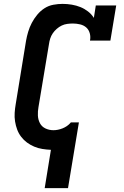

<svg xmlns="http://www.w3.org/2000/svg" viewBox="-20 -763 640 988"><path d="M210 205 242 8Q220 7 198 3.5Q176 0 156 -8.5Q136 -17 119 -29.5Q102 -42 89 -59Q76 -76 68.5 -96Q61 -116 57.5 -138Q54 -160 55.5 -182.5Q57 -205 61 -228L114 -553Q118 -576 125 -599.5Q132 -623 143.5 -645Q155 -667 171.5 -687Q188 -707 209 -720.5Q230 -734 254.5 -738.5Q279 -743 302 -743Q326 -743 349.5 -739Q373 -735 394 -726.5Q415 -718 433 -704Q451 -690 463 -671L473 -735H578L548 -554H443Q447 -573 442 -591.5Q437 -610 424 -621.5Q411 -633 392.5 -637.5Q374 -642 355 -642Q341 -642 326 -640Q311 -638 297.5 -631.5Q284 -625 272 -614.5Q260 -604 251.5 -591.5Q243 -579 238.5 -565Q234 -551 232 -536L178 -212Q174 -190 175 -168.5Q176 -147 185.5 -129Q195 -111 214 -102Q233 -93 255 -93Q278 -93 302 -102.5Q326 -112 343 -131L344 -133H386L330 205Z"/></svg>

Font: Iosevka Curly Slab ExObl
Style: Bold
Weight: 700
Width: 7
Italic angle: -9°
Monospace: yes
Designer: Belleve Invis
Foundry: Belleve Invis
Version: Version 11.0.0; ttfautohint (v1.8.3)